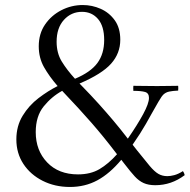

<svg xmlns="http://www.w3.org/2000/svg" viewBox="-20 -731 754 763"><path d="M597 5Q570 5 551 -3.5Q532 -12 515.5 -30Q499 -48 476 -78Q469 -87 462 -96Q416 -41 367 -14.5Q318 12 258 12Q198 12 149.5 -12.5Q101 -37 73 -79.5Q45 -122 45 -177Q45 -230 70 -271Q95 -312 133 -341Q171 -370 209 -389Q176 -427 155 -464Q134 -501 134 -547Q134 -597 159 -633.5Q184 -670 224 -690.5Q264 -711 309 -711Q346 -711 380 -696Q414 -681 436 -650.5Q458 -620 458 -573Q458 -519 421.5 -478Q385 -437 296 -399Q298 -397 300 -395Q343 -351 373.5 -317Q404 -283 431 -251Q458 -219 488 -180Q526 -235 549 -277.5Q572 -320 572 -342Q572 -361 556.5 -365.5Q541 -370 510 -370Q509 -380 510 -390Q529 -390 553.5 -389.5Q578 -389 604 -389Q630 -389 650.5 -389.5Q671 -390 688 -390Q689 -381 688 -371Q666 -370 652 -367Q638 -364 628 -354Q626 -352 622 -346.5Q618 -341 609.5 -326.5Q601 -312 583 -280Q581 -276 560 -239Q539 -202 507 -156Q515 -146 525 -133Q556 -94 575 -71.5Q594 -49 609.5 -40Q625 -31 645 -31Q657 -31 672.5 -35Q688 -39 707 -51Q712 -44 714 -35Q661 5 597 5ZM445 -118Q416 -156 392 -185.5Q368 -215 344 -242.5Q320 -270 292.5 -300Q265 -330 228 -369Q228 -369 227 -370Q185 -347 153.5 -308Q122 -269 122 -206Q122 -133 167.5 -85.5Q213 -38 290 -38Q340 -38 375.5 -59Q411 -80 445 -118ZM278 -418Q340 -444 367 -480.5Q394 -517 394 -572Q394 -627 369.5 -655.5Q345 -684 306 -684Q263 -684 234 -652Q205 -620 205 -565Q205 -520 225.5 -486.5Q246 -453 278 -418Z"/></svg>

Font: Castoro Titling
Style: Regular
Weight: 400
Version: Version 2.04